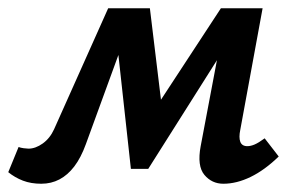

<svg xmlns="http://www.w3.org/2000/svg" viewBox="-43 -438 720 465"><path d="M498 7Q470 7 452 -14.5Q434 -36 443 -84L496 -364L543 -388L316 -29H274L238 -357L266 -418H320L352 -154H319L492 -418H593L539 -124Q535 -105 539 -94.5Q543 -84 556 -84Q564 -84 573.5 -88Q583 -92 598 -103L632 -59Q598 -26 564 -9.5Q530 7 498 7ZM57 7Q32 7 12.5 -0.5Q-7 -8 -23 -21L2 -82Q7 -80 14.5 -79Q22 -78 26 -78Q43 -78 60.5 -90.5Q78 -103 88 -125L219 -418H285L165 -89Q153 -56 137 -35Q121 -14 101 -3.5Q81 7 57 7Z"/></svg>

Font: Ysabeau Infant
Style: Bold Italic
Weight: 700
Italic angle: -12°
Designer: Christian Thalmann (Catharsis Fonts)
Version: Version 2.001;gftools[0.9.30]; featfreeze: ss01,ss02,lnum